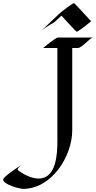

<svg xmlns="http://www.w3.org/2000/svg" viewBox="-248 -943 615 1228"><path d="M123 -703C108 -703 43 -648 28 -636H119V-42C119 40 113 199 -1 199C-45 199 -98 173 -132 146C-134 145 -135 144 -135 141C-135 132 -117 117 -109 112C-129 122 -228 188 -228 206C-228 236 -125 265 -100 265C82 265 214 57 214 -109V-636H250C274 -636 326 -698 345 -703ZM335 -807C326 -817 228 -923 226 -923C216 -923 145 -868 134 -858L12 -742C31 -760 55 -774 77 -788C85 -793 97 -798 104 -805L145 -843C153 -834 239 -740 242 -740C253 -740 322 -796 335 -807Z"/></svg>

Font: Fondamento
Style: Regular
Weight: 400
Designer: Astigmatic (AOETI)
Foundry: Astigmatic (AOETI)
Version: Version 1.001